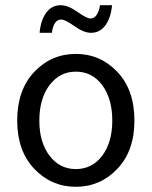

<svg xmlns="http://www.w3.org/2000/svg" viewBox="-20 -705 582 737"><path d="M46 -242Q46 -360 111.5 -429Q177 -498 271 -498Q365 -498 430.5 -429Q496 -360 496 -242Q496 -126 430.5 -57Q365 12 271 12Q177 12 111.5 -57Q46 -126 46 -242ZM131 -242Q131 -159 170 -107.5Q209 -56 271 -56Q334 -56 372.5 -107.5Q411 -159 411 -242Q411 -326 372.5 -378Q334 -430 271 -430Q209 -430 170 -378Q131 -326 131 -242ZM132 -579Q136 -626 157 -655.5Q178 -685 213 -685Q241 -685 277 -659.5Q313 -634 327 -634Q355 -634 364 -685H410Q406 -638 385 -608.5Q364 -579 329 -579Q302 -579 266 -604.5Q230 -630 215 -630Q186 -630 179 -579Z"/></svg>

Font: RibengUni
Style: Regular
Weight: 400
Designer: (1) Dr. Andrew Glass (Senior Program Manager at Microsoft Corporation)
(2) Bivuti Chakma (Chakma Font Designer & Keyboar
Foundry: Bivuti Chakma
Version: Version 2.2022; Updated on: 03 June 2022; Friday